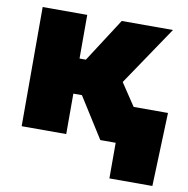

<svg xmlns="http://www.w3.org/2000/svg" viewBox="-77 -597 810 829"><g transform="rotate(10 328.0 -182.5)"><path d="M43.9 0V-522.5H239.3V-331.1H267.1L390.6 -522.5H615.2L440.4 -263.7L616.2 0H388.7L276.9 -177.2H239.3V0ZM456.1 156.2V0H409.2V-166H656.2L644.5 156.2Z"/></g></svg>

Font: Inter 28pt Black
Style: Regular
Weight: 900
Designer: Rasmus Andersson
Foundry: rsms
Version: Version 4.001;git-66647c0bb